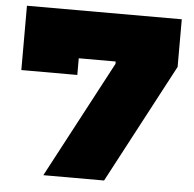

<svg xmlns="http://www.w3.org/2000/svg" viewBox="-51 -751 812 803"><g transform="rotate(5 355.0 -350.0)"><path d="M30 -430V-700H680V-500L415 0H160L420 -490V-500H265V-430Z"/></g></svg>

Font: Imperial One
Style: Regular
Weight: 400
Designer: Jovanny Lemonad
Foundry: Jovanny Lemonad
Version: Version 1.000